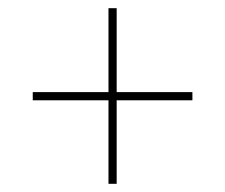

<svg xmlns="http://www.w3.org/2000/svg" viewBox="-20 -592 550 469"><path d="M245 -143V-347H60V-367H245V-572H265V-367H450V-347H265V-143Z"/></svg>

Font: Noto Serif Display SemiCondensed ExtraBold
Style: Regular
Weight: 800
Width: 4
Designer: Monotype Design Team
Foundry: Monotype Imaging Inc.
Version: Version 2.009